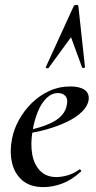

<svg xmlns="http://www.w3.org/2000/svg" viewBox="-20 -752 392 784"><path d="M300 -727 327 -478Q327 -475 321.5 -474.5Q316 -474 315 -477L270 -600L178 -474Q176 -472 171 -473.5Q166 -475 167 -478L281 -727Q284 -732 292 -732Q300 -732 300 -727ZM158 12Q102 12 70 -16.5Q38 -45 28.5 -90Q19 -135 29 -185Q36 -223 57 -261.5Q78 -300 109.5 -331Q141 -362 181 -380.5Q221 -399 267 -399Q306 -399 325.5 -385Q345 -371 342 -345Q339 -320 315.5 -296.5Q292 -273 253.5 -254.5Q215 -236 168 -223Q121 -210 71 -204L73 -217Q146 -228 195.5 -253.5Q245 -279 253 -324Q258 -348 247 -360Q236 -372 217 -372Q191 -372 170 -351.5Q149 -331 134.5 -296Q120 -261 113 -218Q104 -165 111.5 -122.5Q119 -80 144 -54.5Q169 -29 210 -29Q231 -29 256 -36Q281 -43 304 -60Q306 -62 309.5 -58Q313 -54 311 -52Q273 -17 234 -2.5Q195 12 158 12Z"/></svg>

Font: Cormorant Light SemiBold
Style: Italic
Weight: 600
Italic angle: -10°
Version: Version 4.000